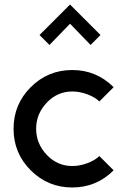

<svg xmlns="http://www.w3.org/2000/svg" viewBox="-20 -820 563 850"><path d="M425 -665 381 -621 290 -715 199 -621 155 -665 290 -800ZM300 -85Q333 -85 366.5 -97.5Q400 -110 420 -129L483 -66Q407 10 300 10Q192 10 116 -66Q40 -142 40 -250Q40 -358 116 -434Q192 -510 300 -510Q407 -510 483 -434L420 -371Q400 -390 366.5 -402.5Q333 -415 300 -415Q234 -415 187 -365.5Q140 -316 140 -250Q140 -184 187 -134.5Q234 -85 300 -85Z"/></svg>

Font: Laverick
Style: Regular
Weight: 400
Designer: Daniel Pimley
Foundry: Daniel Pimley
Version: Version 1.000;PS 001.001;hotconv 1.0.56